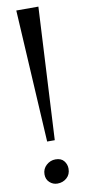

<svg xmlns="http://www.w3.org/2000/svg" viewBox="-100 -933 440 980"><g transform="rotate(-10 120.0 -443.0)"><path d="M175.5 -896.5 139.5 -210.5H100L61 -896.5ZM57.5 -47.5Q57.5 -76 78.2 -94.8Q99 -113.5 125.5 -113.5Q155 -113.5 169.2 -95.8Q183.5 -78 183.5 -55.5Q183.5 -25.5 163.5 -7.8Q143.5 10 115 10Q92 10 74.8 -5.8Q57.5 -21.5 57.5 -47.5Z"/></g></svg>

Font: Merriweather 96pt
Style: Regular
Weight: 400
Version: Version 2.100